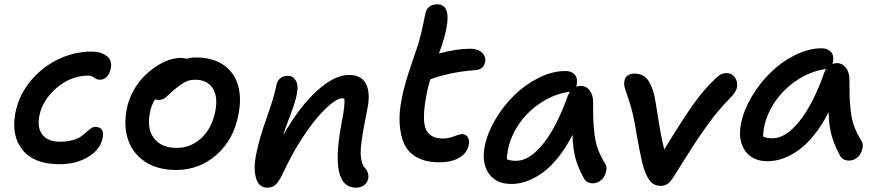

<svg xmlns="http://www.w3.org/2000/svg" viewBox="-20 -786 4012 879"><path d="M252 -34.2Q136.2 -34.2 83.3 -99.6Q30.3 -165 50.8 -271Q66.4 -349.6 118.9 -413.8Q171.4 -478 245.4 -513.9Q319.3 -549.8 398.9 -549.8Q442.9 -549.8 469.2 -529.1Q495.6 -508.3 486.8 -472.2Q482.4 -448.2 468.8 -434.6Q455.1 -420.9 437 -420.9Q423.8 -420.9 411.4 -430.4Q398.9 -439.9 384.8 -439.9Q305.2 -439.9 240 -384.3Q174.8 -328.6 160.2 -255.9Q149.4 -201.2 174.1 -169.2Q198.7 -137.2 255.9 -137.2Q287.6 -137.2 312 -144.3Q336.4 -151.4 350.6 -161.1Q364.7 -170.9 375.2 -180.9Q385.7 -190.9 395.8 -198Q405.8 -205.1 416 -205.1Q459.5 -205.1 450.2 -154.8Q439 -100.6 383.5 -67.4Q328.1 -34.2 252 -34.2Z M786.6 -7.8Q702.6 -7.8 645.5 -44.9Q588.4 -82 566.7 -145.5Q544.9 -209 560.5 -288.1Q568.8 -330.1 589.4 -367.9Q609.9 -405.8 636.2 -433.1Q662.6 -460.4 692.9 -480.7Q723.1 -501 752.7 -511Q782.2 -521 807.6 -521Q823.2 -521 832.5 -517.1Q855.5 -522.9 877.4 -522.9Q953.1 -522.9 1002.7 -489Q1052.2 -455.1 1069.6 -395.8Q1086.9 -336.4 1071.3 -259.8Q1049.8 -146.5 970.9 -77.1Q892.1 -7.8 786.6 -7.8ZM666.5 -270Q651.4 -196.8 685.1 -152.8Q718.8 -108.9 788.6 -108.9Q853.5 -108.9 901.9 -154.1Q950.2 -199.2 965.3 -274.9Q979 -342.3 954.1 -381.6Q929.2 -420.9 873.5 -420.9Q847.7 -420.9 828.1 -410.9Q808.6 -400.9 779.3 -377Q769 -368.7 757.1 -357.2Q745.1 -345.7 739.5 -340.8Q733.9 -335.9 725.1 -332Q716.3 -328.1 706.5 -328.1Q695.8 -328.1 690.4 -332Q672.4 -305.2 666.5 -270Z M1608.9 73.2Q1549.8 73.2 1532.5 1.5Q1515.1 -70.3 1543.9 -223.1Q1561 -309.1 1556.2 -335Q1553.2 -335.9 1546.9 -335.9Q1526.9 -335.9 1494.6 -309.8Q1462.4 -283.7 1426 -239.7Q1389.6 -195.8 1350.1 -132.1Q1310.5 -68.4 1278.3 1Q1258.3 43.9 1242.9 58.6Q1227.5 73.2 1204.1 73.2Q1164.1 73.2 1151.6 27.8Q1139.2 -17.6 1154.3 -86.9Q1168.5 -156.7 1200.9 -246.6Q1233.4 -336.4 1245.1 -394Q1248.5 -415.5 1262.7 -427.2Q1276.9 -439 1298.3 -439Q1320.8 -439 1334 -418Q1347.2 -397 1339.4 -357.9Q1334 -323.7 1310.1 -261.5Q1286.1 -199.2 1275.9 -166Q1352.1 -299.3 1431.9 -371.1Q1511.7 -442.9 1577.1 -442.9Q1633.8 -442.9 1655.3 -402.1Q1676.8 -361.3 1662.1 -289.1Q1651.4 -234.4 1645.8 -204.1Q1640.1 -173.8 1635.3 -138.4Q1630.4 -103 1631.1 -83.3Q1631.8 -63.5 1636.2 -45.7Q1640.6 -27.8 1650.9 -17.1Q1671.4 6.3 1665 34.2Q1661.1 51.8 1646 62.5Q1630.9 73.2 1608.9 73.2Z M1991.7 -43Q1931.6 -43 1890.9 -64.5Q1850.1 -85.9 1831.5 -125.2Q1813 -164.6 1809.6 -219.5Q1806.2 -274.4 1820.8 -341.8Q1833 -403.3 1862.8 -489.5Q1892.6 -575.7 1897.9 -595.2Q1908.7 -631.3 1917 -673.8Q1925.3 -716.3 1927.7 -725.1Q1937.5 -766.1 1981.9 -766.1Q2055.7 -766.1 2013.7 -613.8Q2004.9 -583.5 1989.7 -541Q2069.3 -563 2134.8 -563Q2167.5 -563 2186.8 -544.7Q2206.1 -526.4 2200.7 -501Q2194.3 -467.8 2155.8 -464.8Q2046.4 -457.5 1949.7 -422.9Q1938 -383.8 1931.6 -347.2Q1911.1 -238.3 1929.7 -195.1Q1948.2 -151.9 2006.8 -151.9Q2033.2 -151.9 2058.6 -161.9Q2084 -171.9 2094.7 -171.9Q2113.8 -171.9 2122.1 -157.5Q2130.4 -143.1 2126 -123Q2119.1 -85.9 2083.7 -64.5Q2048.3 -43 1991.7 -43Z M2321.3 56.2Q2250.5 56.2 2217.3 7.6Q2184.1 -41 2199.2 -117.2Q2211.4 -177.7 2248.3 -240Q2285.2 -302.2 2335.2 -350.8Q2385.3 -399.4 2447.3 -430.2Q2509.3 -460.9 2568.4 -460.9Q2596.7 -460.9 2611.3 -444.1Q2626 -427.2 2620.1 -397.9Q2620.1 -393.6 2617.2 -389.2Q2630.9 -393.1 2637.2 -393.1Q2663.6 -393.1 2679.4 -372.1Q2695.3 -351.1 2695.3 -319.8Q2695.3 -262.7 2696.3 -236.6Q2697.3 -210.4 2701.9 -171.1Q2706.5 -131.8 2718 -101.6Q2729.5 -71.3 2749 -39.1Q2757.8 -27.8 2756.3 -12Q2754.9 3.9 2748 18.3Q2741.2 32.7 2726.3 43Q2711.4 53.2 2693.4 53.2Q2665 53.2 2652.3 28.8Q2627.9 -15.1 2615.2 -59.3Q2602.5 -103.5 2601.1 -168.9Q2570.3 -108.4 2534.2 -63.7Q2498 -19 2461.4 6.6Q2424.8 32.2 2390.1 44.2Q2355.5 56.2 2321.3 56.2ZM2306.2 -103Q2300.3 -75.7 2300.3 -57.1Q2315.4 -49.8 2343.3 -49.8Q2403.8 -49.8 2466.6 -127.7Q2529.3 -205.6 2580.1 -349.1Q2585 -358.9 2589.4 -366.2Q2588.4 -366.2 2586.2 -365.7Q2584 -365.2 2583 -365.2Q2515.6 -355 2455.8 -315.4Q2396 -275.9 2357.2 -219.7Q2318.4 -163.6 2306.2 -103Z M3004.9 64.9Q2981.9 64.9 2966.3 52.7Q2950.7 40.5 2938 12.2Q2932.1 -0.5 2926.5 -18.8Q2920.9 -37.1 2914.6 -67.4Q2908.2 -97.7 2905.3 -112.5Q2902.3 -127.4 2895 -169.4Q2887.7 -211.4 2886.7 -216.8Q2876 -275.4 2861.6 -319.1Q2847.2 -362.8 2841.3 -380.9Q2835.4 -398.9 2838.9 -417Q2841.3 -431.2 2853.5 -440.2Q2865.7 -449.2 2885.7 -449.2Q2908.2 -449.2 2924.8 -439.5Q2941.4 -429.7 2952.1 -410.9Q2962.9 -392.1 2969.5 -371.1Q2976.1 -350.1 2981 -320.8Q2984.9 -299.8 2991.9 -253.2Q2999 -206.5 3006.1 -169.4Q3013.2 -132.3 3021 -102.1Q3031.2 -118.7 3064.9 -172.6Q3098.6 -226.6 3111.8 -246.6Q3125 -266.6 3151.6 -304.7Q3178.2 -342.8 3201.9 -370.1Q3225.6 -397.5 3252.9 -423.8Q3268.1 -439 3279.8 -445.1Q3291.5 -451.2 3307.6 -451.2Q3330.6 -451.2 3344.5 -431.4Q3358.4 -411.6 3354 -387.2Q3351.6 -370.1 3333 -348.1Q3298.8 -313 3272 -282Q3245.1 -251 3214.6 -207.8Q3184.1 -164.6 3171.1 -145.5Q3158.2 -126.5 3117.4 -61.5Q3076.7 3.4 3063 24.9Q3048.8 47.4 3035.9 56.2Q3022.9 64.9 3004.9 64.9Z M3494.6 -47.9Q3423.8 -47.9 3390.6 -96.4Q3357.4 -145 3372.6 -221.2Q3384.8 -281.7 3421.6 -344Q3458.5 -406.2 3508.5 -454.8Q3558.6 -503.4 3620.6 -534.2Q3682.6 -564.9 3741.7 -564.9Q3769.5 -564.9 3784.4 -548.1Q3799.3 -531.2 3793.5 -502L3790.5 -493.2Q3802.2 -497.1 3810.5 -497.1Q3836.9 -497.1 3852.8 -475.8Q3868.7 -454.6 3868.7 -422.9Q3868.7 -366.2 3869.6 -340.1Q3870.6 -314 3875.2 -274.9Q3879.9 -235.8 3891.4 -205.6Q3902.8 -175.3 3922.4 -143.1Q3931.2 -131.8 3929.7 -116Q3928.2 -100.1 3921.4 -85.7Q3914.6 -71.3 3899.7 -61Q3884.8 -50.8 3866.7 -50.8Q3837.9 -50.8 3824.7 -75.2Q3800.3 -120.6 3787.6 -164.3Q3774.9 -208 3773.4 -272.9Q3743.2 -212.4 3707 -167.7Q3670.9 -123 3634.3 -97.4Q3597.7 -71.8 3563 -59.8Q3528.3 -47.9 3494.6 -47.9ZM3478.5 -206.1Q3473.6 -177.7 3473.6 -161.1Q3490.7 -152.8 3516.6 -152.8Q3577.1 -152.8 3639.9 -231Q3702.6 -309.1 3753.4 -453.1Q3756.3 -462.4 3762.7 -470.2Q3761.7 -470.2 3759.5 -469.7Q3757.3 -469.2 3756.3 -469.2Q3689 -459 3629.2 -419.2Q3569.3 -379.4 3530.3 -323.2Q3491.2 -267.1 3478.5 -206.1Z"/></svg>

Font: Shantell Sans Bouncy
Style: Italic
Weight: 500
Italic angle: -11.31°
Designer: Stephen Nixon, Anya Danilova, Shantell Martin
Foundry: Arrow Type
Version: Version 1.006;[9816181b4]